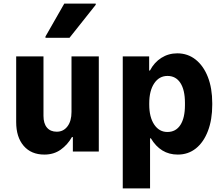

<svg xmlns="http://www.w3.org/2000/svg" viewBox="-20 -838 1240 1062"><path d="M225.5 17Q152.5 17 111 -31.2Q69.5 -79.5 69.5 -162.5V-526H220.5V-197Q220.5 -155 239.8 -132.2Q259 -109.5 294 -109.5Q331 -109.5 353.2 -139Q375.5 -168.5 375.5 -219V-526H526.5V0H383V-80H378Q354 -37.5 315.8 -10.2Q277.5 17 225.5 17ZM231.5 -629V-636L335.5 -818H509.5V-811.5L364.5 -629Z M960.5 -543Q1018.5 -543 1062 -508.5Q1105.5 -474 1129.8 -412Q1154 -350 1154 -267V-259Q1154 -176 1130.2 -113.8Q1106.5 -51.5 1063.8 -17.2Q1021 17 963.5 17Q915 17 878 -5.8Q841 -28.5 814.5 -73H810V204H659V-526H805V-448H809.5Q833 -493 872.5 -518Q912 -543 960.5 -543ZM906.5 -418Q860.5 -418 833 -377Q805.5 -336 805.5 -266.5V-259.5Q805.5 -190 833 -149Q860.5 -108 906 -108Q952.5 -108 977.8 -146.8Q1003 -185.5 1003 -256.5V-269Q1003 -340.5 977.8 -379.2Q952.5 -418 906.5 -418Z"/></svg>

Font: Google Sans Code
Style: Regular
Weight: 400
Monospace: yes
Designer: Google Sans Code Authors
Foundry: Google LLC
Version: Version 6.000